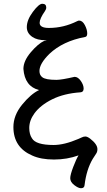

<svg xmlns="http://www.w3.org/2000/svg" viewBox="-20 -827 568 1017"><path d="M409 170Q395 170 373.5 153.5Q352 137 352 117Q352 99 368 57Q384 15 396 -4Q335 18 266 18Q197 18 151 -3Q51 -46 51 -154Q51 -216 97 -272.5Q143 -329 187 -350Q111 -369 104 -462Q104 -504 143 -550Q182 -596 215 -611L227 -613Q227 -614 221 -614Q177 -614 152 -631Q122 -651 122 -683Q122 -721 154 -764Q186 -807 204 -807Q225 -807 225 -787Q225 -778 218 -768Q190 -728 190 -706Q190 -679 239 -679Q317 -679 389 -715Q395 -718 399 -718Q417 -718 429.5 -694Q442 -670 442 -650Q442 -632 430 -631Q313 -609 242 -542Q189 -490 189 -451Q189 -429 204 -418Q221 -404 279 -404Q306 -404 375 -420Q393 -420 408 -398.5Q423 -377 423 -358Q423 -339 406 -338Q319 -332 256.5 -301Q194 -270 162 -226Q135 -189 135 -149Q135 -116 149 -95Q169 -59 264 -59Q320 -59 395 -91Q399 -92 410.5 -98Q422 -104 432 -104Q442 -104 457 -93Q496 -63 496 -37Q496 -23 489.5 -13.5Q483 -4 471 15Q438 71 428 153Q427 170 409 170Z"/></svg>

Font: LXGW WenKai Lite
Style: Bold
Weight: 700
Designer: LXGW / Fontworks Inc.
Foundry: LXGW / Fontworks Inc.
Version: Version 1.330;April 28, 2024